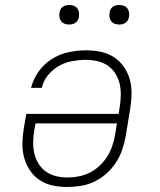

<svg xmlns="http://www.w3.org/2000/svg" viewBox="-20 -739 640 767"><path d="M248 8Q219 8 190.5 2Q162 -4 138.5 -19.5Q115 -35 99.5 -58.5Q84 -82 76.5 -109Q69 -136 69.5 -166Q70 -196 75 -226L85 -284H454L458 -311Q462 -334 462.5 -358Q463 -382 458 -404Q453 -426 441 -445Q429 -464 411 -476.5Q393 -489 370 -494.5Q347 -500 323 -500Q297 -500 269 -495Q241 -490 216 -476Q191 -462 172 -439Q153 -416 147 -388H104Q113 -423 134.5 -453.5Q156 -484 187.5 -503.5Q219 -523 254 -530.5Q289 -538 324 -538Q354 -538 382.5 -532Q411 -526 434.5 -511Q458 -496 474.5 -472.5Q491 -449 498.5 -421.5Q506 -394 505.5 -364Q505 -334 500 -304L482 -194Q477 -167 468 -140.5Q459 -114 443 -89.5Q427 -65 405 -45.5Q383 -26 357 -13.5Q331 -1 303 3.5Q275 8 248 8ZM249 -30Q272 -30 295 -34.5Q318 -39 339 -49.5Q360 -60 378 -77Q396 -94 408.5 -114Q421 -134 428.5 -156Q436 -178 440 -201L447 -246H122L117 -219Q113 -196 112.5 -172.5Q112 -149 117 -127Q122 -105 133.5 -86Q145 -67 163 -54Q181 -41 203.5 -35.5Q226 -30 249 -30ZM456 -641Q447 -641 438.5 -644Q430 -647 424.5 -654Q419 -661 417.5 -670.5Q416 -680 418 -690Q419 -696 422 -702Q425 -708 431 -712Q437 -716 443.5 -717.5Q450 -719 456 -719Q466 -719 474.5 -716Q483 -713 488.5 -706Q494 -699 495.5 -689.5Q497 -680 495 -670Q494 -664 490.5 -658Q487 -652 481.5 -648Q476 -644 469.5 -642.5Q463 -641 456 -641ZM256 -641Q247 -641 238.5 -644Q230 -647 224.5 -654Q219 -661 217.5 -670.5Q216 -680 218 -690Q219 -696 222 -702Q225 -708 231 -712Q237 -716 243.5 -717.5Q250 -719 256 -719Q266 -719 274.5 -716Q283 -713 288.5 -706Q294 -699 295.5 -689.5Q297 -680 295 -670Q294 -664 290.5 -658Q287 -652 281.5 -648Q276 -644 269.5 -642.5Q263 -641 256 -641Z"/></svg>

Font: Iosevka Curly Slab XLtExObl
Style: Regular
Weight: 200
Width: 7
Italic angle: -9°
Monospace: yes
Designer: Belleve Invis
Foundry: Belleve Invis
Version: Version 11.0.0; ttfautohint (v1.8.3)